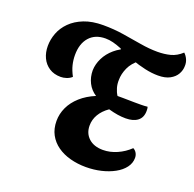

<svg xmlns="http://www.w3.org/2000/svg" viewBox="-129 -846 1009 999"><g transform="rotate(20 376.0 -346.5)"><path d="M447 21Q401 21 360 10Q319 -1 288 -23Q257 -45 239.5 -77.5Q222 -110 222 -153Q222 -192 239 -228.5Q256 -265 289.5 -295Q323 -325 371 -345Q341 -364 325 -395.5Q309 -427 309 -465Q310 -499 326.5 -532.5Q343 -566 374 -592.5Q405 -619 446 -632L522 -594Q485 -566 469.5 -531.5Q454 -497 454 -464Q453 -442 459 -421Q465 -400 476 -383Q489 -383 506 -383Q523 -383 540.5 -382.5Q558 -382 570 -382Q586 -382 606.5 -382Q627 -382 642 -384Q644 -379 644.5 -373.5Q645 -368 645 -362Q645 -325 621 -306.5Q597 -288 555 -288Q533 -288 510.5 -291.5Q488 -295 459 -303Q426 -280 409 -251Q392 -222 392 -189Q392 -146 421 -119.5Q450 -93 500 -93Q539 -93 577.5 -110Q616 -127 646 -156Q658 -150 665 -138Q672 -126 672 -111Q672 -82 653.5 -57.5Q635 -33 603 -15.5Q571 2 531 11.5Q491 21 447 21ZM164 -375Q126 -375 99.5 -392.5Q73 -410 59.5 -439Q46 -468 46 -504Q46 -540 59.5 -575.5Q73 -611 102 -640Q131 -669 175.5 -686.5Q220 -704 281 -704Q340 -704 393.5 -695.5Q447 -687 497 -678.5Q547 -670 592 -670Q630 -670 663 -678.5Q696 -687 725 -714Q738 -702 745.5 -685Q753 -668 752 -649Q752 -626 740 -604.5Q728 -583 702.5 -569Q677 -555 637 -555Q602 -555 564 -563.5Q526 -572 487 -586Q448 -600 410 -616L407 -621Q380 -632 358.5 -637.5Q337 -643 316 -643Q259 -643 227 -607Q195 -571 195 -508Q195 -480 201.5 -453.5Q208 -427 224 -397Q212 -386 195.5 -380.5Q179 -375 164 -375Z"/></g></svg>

Font: Sansita Swashed Light SemiBold
Style: Regular
Weight: 600
Version: Version 1.003